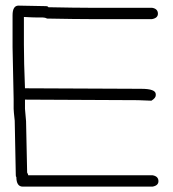

<svg xmlns="http://www.w3.org/2000/svg" viewBox="-20 -698 626 694"><path d="M46.9 -677.7Q120.6 -675.8 146.5 -675.8Q154.3 -675.3 154.3 -671.9Q253.9 -669.9 300.8 -669.9H529.3Q550.8 -666.5 550.8 -648.4Q550.8 -632.8 529.3 -628.9H308.6Q255.9 -628.9 150.4 -630.9Q143.1 -634.8 134.8 -634.8H115.2Q98.6 -634.8 66.4 -636.7V-537.1Q66.4 -473.1 70.3 -378.9Q145 -378.9 490.2 -377Q543 -377 543 -357.4V-353.5Q543 -343.8 527.3 -334Q520 -334 478.5 -335.9Q147 -337.9 70.3 -337.9V-304.7Q74.2 -261.7 74.2 -259.8Q78.1 -90.8 78.1 -74.2Q82 -67.9 82 -64.5H531.2Q552.7 -61 552.7 -43Q552.7 -27.3 531.2 -23.4H62.5Q39.1 -23.4 39.1 -58.6Q37.1 -58.6 37.1 -64.5Q37.1 -81.5 33.2 -261.7Q29.3 -296.4 29.3 -304.7V-339.8Q25.4 -507.8 25.4 -527.3V-642.6Q25.4 -677.7 46.9 -677.7Z"/></svg>

Font: CEF Fonts CJK
Style: Regular
Weight: 400
Designer: PartyBoss (派对大魔王)
Version: Release 2.25